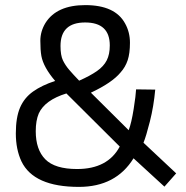

<svg xmlns="http://www.w3.org/2000/svg" viewBox="-20 -722 729 752"><path d="M503 -102Q434 10 289 10Q112 10 64 -90Q42 -137 42 -199.5Q42 -262 58.5 -300.5Q75 -339 109.5 -363.5Q144 -388 196 -405Q150 -459 142 -503Q138 -526 138 -562.5Q138 -599 158 -632Q202 -702 314 -702Q431 -702 470 -630Q489 -596 489 -554.5Q489 -513 480 -486Q471 -459 452 -438Q419 -398 336 -359L484 -212Q495 -241 503.5 -295Q512 -349 513 -372L588 -371Q582 -305 567 -246Q552 -187 542 -163L670 -43L624 9ZM282 -60Q402 -60 449 -148L240 -356Q156 -330 132 -278Q120 -250 120 -208Q120 -136 157.5 -98Q195 -60 282 -60ZM410 -544Q410 -634 313.5 -634Q217 -634 217 -542Q217 -505 226.5 -485.5Q236 -466 251 -448.5Q266 -431 290 -406Q333 -425 359.5 -443.5Q386 -462 398 -485.5Q410 -509 410 -544Z"/></svg>

Font: Cairo-CLs
Style: CLs-Regular
Weight: 400
Version: Version 3.130;gftools[0.9.24]